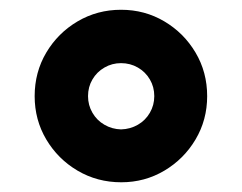

<svg xmlns="http://www.w3.org/2000/svg" viewBox="-20 -752 498 395"><path d="M229.5 -377Q180.2 -377 139.6 -400.9Q99.1 -424.8 75.2 -465.1Q51.3 -505.4 51.3 -554.2Q51.3 -603.5 75.2 -643.8Q99.1 -684.1 139.6 -708Q180.2 -731.9 229 -731.9Q277.8 -731.9 318.1 -708Q358.4 -684.1 382.3 -643.8Q406.2 -603.5 406.2 -554.2Q406.2 -505.4 382.3 -465.1Q358.4 -424.8 318.1 -400.9Q277.8 -377 229.5 -377ZM229 -485.8Q248 -486.3 263.7 -495.4Q279.3 -504.4 288.3 -520Q297.4 -535.6 297.4 -554.2Q297.4 -573.2 288.3 -588.6Q279.3 -604 263.7 -613Q248 -622.1 229 -622.1Q210.4 -622.1 194.8 -613Q179.2 -604 170.2 -588.6Q161.1 -573.2 161.1 -554.2Q161.1 -535.6 170.2 -520Q179.2 -504.4 194.8 -495.4Q210.4 -486.3 229 -485.8Z"/></svg>

Font: Inter 17pt ExtraBold
Style: Regular
Weight: 800
Version: Version 4.001;git-66647c0bb